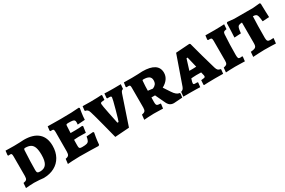

<svg xmlns="http://www.w3.org/2000/svg" viewBox="82 -1399 3420 2300"><g transform="rotate(-30 1792.0 -249.5)"><path d="M142 0Q114 0 77 3Q40 6 29 7L34 -61Q67 -65 78.5 -78.5Q90 -92 90 -125V-395Q90 -420 85.5 -428.5Q81 -437 68 -437Q59 -437 51.5 -436Q44 -435 41 -435L34 -445L41 -504Q55 -504 91 -503Q127 -502 160 -502Q197 -502 238 -504Q279 -506 295 -507Q424 -507 491.5 -447.5Q559 -388 559 -273Q559 -188 523.5 -124Q488 -60 423 -25.5Q358 9 272 9Q259 7 216.5 3.5Q174 0 142 0ZM241 -396Q232 -232 232 -123Q232 -98 241 -89Q250 -80 275 -80Q335 -80 362.5 -119.5Q390 -159 390 -245Q390 -309 377 -346.5Q364 -384 336 -400Q308 -416 261 -416Q251 -416 246.5 -411.5Q242 -407 241 -396Z M616 -59Q648 -64 659.5 -78.5Q671 -93 671 -127L672 -396Q672 -421 667 -429.5Q662 -438 648 -438L625 -437L617 -447L624 -504Q642 -504 693.5 -503Q745 -502 803 -502Q972 -502 1058 -511L1067 -501Q1064 -488 1057 -441.5Q1050 -395 1048 -349L946 -342Q946 -345 947 -354Q948 -363 948 -372Q948 -391 941.5 -400Q935 -409 917 -412.5Q899 -416 860 -416Q838 -416 832 -412Q826 -408 826 -394L821 -297H892Q917 -297 945 -299Q973 -301 984 -302L993 -292L981 -208Q971 -208 941.5 -209Q912 -210 880 -210Q862 -210 843 -208Q824 -206 817 -206Q816 -172 816 -129Q816 -107 819 -98Q822 -89 831 -85.5Q840 -82 860 -82Q902 -82 922 -88Q942 -94 951.5 -111Q961 -128 967 -166L1061 -173L1069 -162Q1066 -149 1058.5 -103Q1051 -57 1047 -6L1035 5Q1011 4 929 2Q847 0 773 0Q722 0 672 3.5Q622 7 608 8Z M1156 -388Q1149 -413 1137.5 -425Q1126 -437 1106 -439L1100 -446L1107 -504Q1118 -504 1150.5 -503Q1183 -502 1217 -502Q1263 -502 1309.5 -504Q1356 -506 1369 -507L1375 -500L1371 -439Q1343 -436 1332 -434Q1321 -432 1317.5 -427.5Q1314 -423 1314 -412Q1314 -393 1337 -279Q1360 -165 1369 -124H1385Q1392 -136 1428.5 -269Q1465 -402 1465 -419Q1465 -430 1459 -433.5Q1453 -437 1434 -437H1409L1404 -445L1409 -505Q1422 -504 1458 -503Q1494 -502 1535 -502L1635 -503L1629 -440Q1614 -436 1607 -428Q1600 -420 1592 -398L1459 -3L1262 11Q1250 -37 1212.5 -181.5Q1175 -326 1156 -388Z M1981 -59 1923 -182H1873L1872 -120Q1872 -95 1876 -84Q1880 -73 1891.5 -69Q1903 -65 1931 -64L1935 -58L1927 3Q1912 3 1873.5 1.5Q1835 0 1800 0Q1764 0 1721 3Q1678 6 1665 7L1672 -60Q1704 -65 1716 -79Q1728 -93 1728 -125V-403Q1728 -423 1723 -430.5Q1718 -438 1705 -438L1676 -437L1669 -445L1677 -503L1790 -502Q1829 -502 1873 -504Q1917 -506 1934 -507Q2042 -507 2097 -471Q2152 -435 2152 -364Q2152 -318 2125.5 -280.5Q2099 -243 2049 -216L2107 -128Q2151 -60 2191 -60L2199 -49L2192 4L2074 12Q2041 12 2019 -4.5Q1997 -21 1981 -59ZM1999 -348Q1999 -384 1974 -401Q1949 -418 1896 -418Q1888 -418 1885 -414.5Q1882 -411 1882 -400Q1876 -334 1876 -273L1942 -265Q1969 -276 1984 -295Q1999 -314 1999 -348Z M2489 -1 2493 -63Q2522 -66 2533 -68Q2544 -70 2547.5 -74.5Q2551 -79 2551 -89Q2551 -93 2550 -97.5Q2549 -102 2548 -106L2539 -144Q2517 -145 2471 -145Q2457 -145 2427 -143Q2409 -141 2401 -141L2389 -101Q2386 -88 2386 -82Q2386 -71 2391.5 -67.5Q2397 -64 2415 -64H2441L2448 -57L2441 4Q2429 3 2393 2Q2357 1 2315 1H2209L2215 -62Q2231 -66 2242 -76.5Q2253 -87 2260 -107L2397 -498L2587 -511L2598 -503Q2610 -456 2648.5 -315.5Q2687 -175 2706 -115Q2714 -88 2726 -76Q2738 -64 2760 -62L2765 -55L2759 2L2647 1Q2600 1 2554 2.5Q2508 4 2495 5ZM2473 -231Q2490 -231 2522 -233L2487 -379H2472L2426 -231Z M2802 -58Q2836 -65 2847 -77.5Q2858 -90 2858 -122V-398Q2858 -422 2852 -430Q2846 -438 2829 -438H2805L2798 -447L2805 -503L2932 -502Q2968 -502 3009 -503.5Q3050 -505 3066 -506L3061 -441Q3031 -437 3022 -429.5Q3013 -422 3011 -400Q3002 -260 3002 -117Q3002 -85 3008 -74Q3014 -63 3031 -63Q3042 -63 3050 -64Q3058 -65 3060 -66L3066 -58L3059 3Q3043 3 3002 1.5Q2961 0 2925 0Q2894 0 2851.5 2Q2809 4 2796 5Z M3178 -60Q3214 -63 3231 -69.5Q3248 -76 3254.5 -89.5Q3261 -103 3261 -130V-417Q3231 -416 3216.5 -408.5Q3202 -401 3196 -380Q3190 -359 3185 -311L3093 -306Q3094 -324 3097 -385.5Q3100 -447 3101 -501L3111 -511L3205 -502H3464L3558 -511L3569 -501Q3570 -446 3572 -387Q3574 -328 3575 -311L3483 -306Q3478 -358 3472 -379.5Q3466 -401 3453.5 -408.5Q3441 -416 3412 -417Q3406 -303 3406 -119Q3406 -90 3415.5 -78Q3425 -66 3450 -66Q3465 -66 3476.5 -67Q3488 -68 3492 -68L3496 -64L3488 4Q3469 3 3421 1.5Q3373 0 3329 0Q3297 0 3243 3Q3189 6 3172 7Z"/></g></svg>

Font: Alegreya SC ExtraBold
Style: Regular
Weight: 800
Designer: Juan Pablo del Peral
Foundry: Huerta Tipografica
Version: Version 2.007; ttfautohint (v1.6)